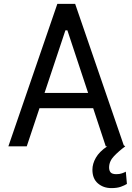

<svg xmlns="http://www.w3.org/2000/svg" viewBox="-20 -747 676 980"><path d="M116.5 0H22.7L272.7 -727.3H363.6L611.5 -6L619.3 0Q587.4 23.4 562.1 49.7Q536.9 76 536.9 108Q536.9 123.9 544.7 133Q552.6 142 573.9 142Q589.8 142 602.3 137.8Q614.7 133.5 622.2 129.3L627.8 191.8Q616.1 199.2 597.1 206.1Q578.1 213.1 548.3 213.1Q507.8 213.1 479.8 189.1Q451.7 165.1 451.7 119.3Q451.7 88.8 469.3 58.1Q486.9 27.3 527 0H519.9L455.6 -194.6H181.5ZM313.9 -592.3 207.4 -272.7H429.7L323.9 -592.3Z"/></svg>

Font: Inter UI
Style: Regular
Weight: 400
Designer: Rasmus Andersson
Foundry: rsms
Version: Version 2.2